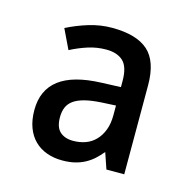

<svg xmlns="http://www.w3.org/2000/svg" viewBox="-63 -784 456 462"><g transform="rotate(15 165.5 -552.5)"><path d="M237.8 -389.2 224.1 -429.2Q215.3 -418.5 205.8 -409.9Q196.3 -401.4 184.8 -395.3Q173.3 -389.2 159.7 -386Q146 -382.8 128.9 -382.8Q107.9 -382.8 90.3 -389.2Q72.8 -395.5 60.1 -408Q47.4 -420.4 40.3 -439.2Q33.2 -458 33.2 -482.9Q33.2 -532.7 67.6 -559.1Q102.1 -585.4 171.9 -587.9L220.2 -589.8V-605Q220.2 -640.1 205.3 -654.1Q190.4 -668 163.1 -668Q139.6 -668 117.7 -660.9Q95.7 -653.8 75.2 -643.1L51.8 -691.9Q76.7 -704.6 105.2 -713.4Q133.8 -722.2 163.1 -722.2Q224.1 -722.2 253.2 -696.3Q282.2 -670.4 282.2 -610.8V-389.2ZM184.1 -542Q159.2 -540.5 142.6 -536.1Q126 -531.7 116 -524.4Q106 -517.1 101.6 -506.6Q97.2 -496.1 97.2 -481.9Q97.2 -457 109.4 -446Q121.6 -435.1 142.1 -435.1Q158.7 -435.1 172.9 -440.2Q187 -445.3 197.5 -456.1Q208 -466.8 214.1 -482.7Q220.2 -498.5 220.2 -520V-543.9Z"/></g></svg>

Font: Droid Sans
Style: Regular
Weight: 400
Foundry: Ascender Corporation
Version: Version 1.00 build 114